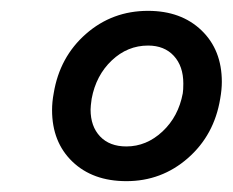

<svg xmlns="http://www.w3.org/2000/svg" viewBox="-20 -727 429 354"><path d="M76 -524Q76 -539 79 -555Q90 -622 138.5 -664.5Q187 -707 253 -707Q314 -707 351.5 -671Q389 -635 389 -576Q389 -562 386 -545Q375 -478 326.5 -435.5Q278 -393 213 -393Q151 -393 113.5 -429Q76 -465 76 -524ZM147 -525Q147 -494 164.5 -475.5Q182 -457 213 -457Q250 -457 279.5 -484.5Q309 -512 317 -555Q318 -561 318 -573Q318 -605 300.5 -624Q283 -643 253 -643Q215 -643 186 -615.5Q157 -588 149 -545Q147 -531 147 -525Z"/></svg>

Font: Oak Sans
Style: Italic
Weight: 400
Italic angle: -9.49998°
Foundry: Erik Kennedy, Walven
Version: Version 1.000